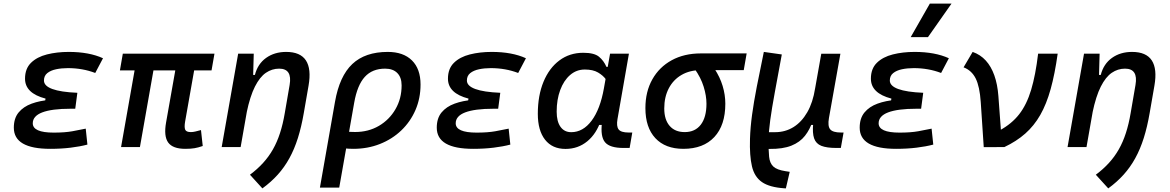

<svg xmlns="http://www.w3.org/2000/svg" viewBox="-20 -815 6485 1064"><path d="M258.3 9.8Q56.6 9.8 56.6 -107.4Q56.6 -159.7 83.3 -191.9Q109.9 -224.1 155.5 -240.7Q201.2 -257.3 258.3 -261.7L408.7 -300.8L397 -212.4H371.6Q318.8 -212.4 279.5 -207.3Q240.2 -202.1 214.1 -192.1Q188 -182.1 174.8 -167Q161.6 -151.9 161.6 -131.8Q161.6 -80.1 277.8 -80.1Q338.9 -80.1 380.6 -87.6Q422.4 -95.2 455.1 -102.1L464.4 -13.7Q423.3 -2.9 371.3 3.4Q319.3 9.8 258.3 9.8ZM222.2 -212.4 232.4 -268.6Q118.7 -298.3 118.7 -378.9Q118.7 -434.6 151.9 -467Q185.1 -499.5 240.2 -513.4Q295.4 -527.3 360.8 -527.3Q474.1 -527.3 550.8 -492.2L507.8 -410.6Q437.5 -437.5 356 -437.5Q321.3 -437.5 291 -431.2Q260.7 -424.8 242.2 -409.9Q223.6 -395 223.6 -368.7Q223.6 -338.9 270 -321.8Q316.4 -304.7 408.7 -300.8L397 -212.4Z M1006.8 9.8Q937.5 9.8 912.1 -25.1Q886.7 -60.1 900.4 -136.7L967.8 -517.6H1072.3L1005.9 -141.6Q1000.5 -110.8 1006.1 -96.9Q1011.7 -83 1037.6 -83Q1049.3 -83 1062.5 -86.2Q1075.7 -89.4 1093.8 -94.2L1103.5 -5.9Q1078.1 2.9 1057.9 6.3Q1037.6 9.8 1006.8 9.8ZM644.5 -424.8 660.6 -517.6H1168.5L1152.3 -424.8ZM650.9 0 742.2 -517.6H846.7L755.4 0Z M1208.5 0 1299.8 -517.6H1386.2L1382.8 -394L1313.5 0ZM1565.9 -527.3Q1644.5 -527.3 1675.3 -480.2Q1706.1 -433.1 1689.9 -340.3L1663.6 -189Q1650.4 -112.3 1630.9 -50.3Q1611.3 11.7 1583.7 61.8Q1556.2 111.8 1519.3 152.8Q1482.4 193.8 1434.1 229L1365.2 153.3Q1406.2 122.6 1437.7 88.1Q1469.2 53.7 1492.4 12.9Q1515.6 -27.8 1531.7 -77.6Q1547.9 -127.4 1558.1 -188L1585 -344.2Q1592.8 -389.2 1578.4 -411.9Q1564 -434.6 1526.9 -434.6Q1487.3 -434.6 1453.6 -411.6Q1419.9 -388.7 1392.8 -335.2Q1365.7 -281.7 1346.7 -190.4L1371.1 -399.9H1392.6Q1408.2 -460.9 1454.6 -494.1Q1501 -527.3 1565.9 -527.3Z M2128.9 -527.3Q2215.3 -527.3 2262.9 -480.2Q2310.5 -433.1 2310.5 -346.7Q2310.5 -270.5 2282.5 -205.6Q2254.4 -140.6 2203.9 -92.3Q2153.3 -43.9 2085.4 -17.1Q2017.6 9.8 1937.5 9.8Q1913.1 9.8 1888.9 7.1Q1864.7 4.4 1840.3 -0.5L1859.4 -95.7Q1886.2 -83.5 1948.2 -83.5Q2021.5 -83.5 2079.6 -117.4Q2137.7 -151.4 2171.6 -210Q2205.6 -268.6 2205.6 -341.8Q2205.6 -386.2 2181.6 -410.4Q2157.7 -434.6 2114.3 -434.6Q2043 -434.6 2001.5 -388.9Q1960 -343.3 1942.9 -246.1L1859.9 224.6H1752.9L1836.4 -250.5Q1861.3 -393.1 1932.4 -460.2Q2003.4 -527.3 2128.9 -527.3Z M2602.1 9.8Q2400.4 9.8 2400.4 -107.4Q2400.4 -159.7 2427 -191.9Q2453.6 -224.1 2499.3 -240.7Q2544.9 -257.3 2602.1 -261.7L2752.4 -300.8L2740.7 -212.4H2715.3Q2662.6 -212.4 2623.3 -207.3Q2584 -202.1 2557.9 -192.1Q2531.7 -182.1 2518.6 -167Q2505.4 -151.9 2505.4 -131.8Q2505.4 -80.1 2621.6 -80.1Q2682.6 -80.1 2724.4 -87.6Q2766.1 -95.2 2798.8 -102.1L2808.1 -13.7Q2767.1 -2.9 2715.1 3.4Q2663.1 9.8 2602.1 9.8ZM2565.9 -212.4 2576.2 -268.6Q2462.4 -298.3 2462.4 -378.9Q2462.4 -434.6 2495.6 -467Q2528.8 -499.5 2584 -513.4Q2639.2 -527.3 2704.6 -527.3Q2817.9 -527.3 2894.5 -492.2L2851.6 -410.6Q2781.2 -437.5 2699.7 -437.5Q2665 -437.5 2634.8 -431.2Q2604.5 -424.8 2585.9 -409.9Q2567.4 -395 2567.4 -368.7Q2567.4 -338.9 2613.8 -321.8Q2660.2 -304.7 2752.4 -300.8L2740.7 -212.4Z M3220.7 -429.7Q3174.3 -429.7 3139.2 -399.2Q3104 -368.7 3084.5 -315.9Q3064.9 -263.2 3064.9 -196.3Q3064.9 -141.6 3086.2 -112.1Q3107.4 -82.5 3145.5 -82.5Q3210.9 -82.5 3258.5 -146.2Q3306.2 -210 3326.7 -325.7L3360.8 -517.6H3465.3L3401.9 -154.8Q3395 -115.7 3408 -98.1Q3420.9 -80.6 3463.9 -80.6H3483.9L3469.2 4.9H3434.6Q3359.4 4.9 3333 -26.6Q3306.6 -58.1 3315.9 -135.3L3344.2 -122.6H3287.6L3311 -150.9Q3286.1 -74.2 3234.6 -32Q3183.1 10.3 3113.8 10.3Q3040.5 10.3 3000.5 -40.8Q2960.4 -91.8 2960.4 -184.1Q2960.4 -285.6 2991.9 -361.8Q3023.4 -438 3080.1 -480.2Q3136.7 -522.5 3212.4 -522.5Q3272.9 -522.5 3299.3 -500.7Q3325.7 -479 3340.8 -444.3H3351.6L3359.9 -340.8Q3352.5 -354.5 3337.4 -375.5Q3322.3 -396.5 3294.4 -413.1Q3266.6 -429.7 3220.7 -429.7Z M3767.1 9.8Q3667 9.8 3611.8 -49.3Q3556.6 -108.4 3556.6 -215.8Q3556.6 -307.1 3595 -375.2Q3633.3 -443.4 3702.4 -481.2Q3771.5 -519 3863.8 -519H4117.7L4101.6 -426.3H3863.8Q3802.7 -426.3 3757.1 -399.9Q3711.4 -373.5 3686.3 -325.7Q3661.1 -277.8 3661.1 -213.9Q3661.1 -151.9 3690.9 -117.4Q3720.7 -83 3774.4 -83Q3832 -83 3863.5 -124Q3895 -165 3895 -240.2Q3895 -284.2 3879.4 -334.7Q3863.8 -385.3 3828.6 -434.6H3939Q3969.7 -388.2 3984.6 -338.9Q3999.5 -289.6 3999.5 -240.2Q3999.5 -121.1 3938.7 -55.7Q3877.9 9.8 3767.1 9.8Z M4335 229 4327.1 228.5Q4244.6 223.1 4202.6 194.1Q4160.6 165 4147 106.4Q4133.3 47.9 4136.2 -45.9Q4138.2 -108.9 4147.7 -179Q4157.2 -249 4173.8 -334.2Q4190.4 -419.4 4212.9 -527.3L4312.5 -513.2Q4290 -392.1 4273.7 -303.2Q4257.3 -214.4 4248.5 -150.1Q4239.7 -85.9 4238.8 -37.1Q4238.8 18.6 4242.2 53.7Q4245.6 88.9 4265.4 107.7Q4285.2 126.5 4334 133.8L4356.4 137.2ZM4244.1 10.3 4216.8 9.8 4224.1 -82.5H4275.9Q4331.5 -82.5 4377 -110.6Q4422.4 -138.7 4453.6 -192.9Q4484.9 -247.1 4497.1 -325.7L4488.3 -122.6H4456.1L4483.9 -146Q4468.8 -98.1 4440.9 -62.5Q4413.1 -26.9 4365.5 -7.8Q4317.9 11.2 4244.1 10.3ZM4614.3 4.9Q4561.5 4.9 4531.7 -6.8Q4502 -18.6 4491.7 -47.9Q4481.4 -77.1 4486.3 -129.4L4490.2 -183.6L4481 -234.9L4531.2 -517.1H4637.2L4573.7 -160.6Q4565.9 -116.2 4580.6 -98.4Q4595.2 -80.6 4640.6 -80.6H4654.8L4639.6 4.9Z M4945.8 9.8Q4744.1 9.8 4744.1 -107.4Q4744.1 -159.7 4770.8 -191.9Q4797.4 -224.1 4843 -240.7Q4888.7 -257.3 4945.8 -261.7L5096.2 -300.8L5084.5 -212.4H5059.1Q5006.3 -212.4 4967 -207.3Q4927.7 -202.1 4901.6 -192.1Q4875.5 -182.1 4862.3 -167Q4849.1 -151.9 4849.1 -131.8Q4849.1 -80.1 4965.3 -80.1Q5026.4 -80.1 5068.1 -87.6Q5109.9 -95.2 5142.6 -102.1L5151.9 -13.7Q5110.8 -2.9 5058.8 3.4Q5006.8 9.8 4945.8 9.8ZM4909.7 -212.4 4919.9 -268.6Q4806.2 -298.3 4806.2 -378.9Q4806.2 -434.6 4839.4 -467Q4872.6 -499.5 4927.7 -513.4Q4982.9 -527.3 5048.3 -527.3Q5161.6 -527.3 5238.3 -492.2L5195.3 -410.6Q5125 -437.5 5043.5 -437.5Q5008.8 -437.5 4978.5 -431.2Q4948.2 -424.8 4929.7 -409.9Q4911.1 -395 4911.1 -368.7Q4911.1 -338.9 4957.5 -321.8Q5003.9 -304.7 5096.2 -300.8L5084.5 -212.4ZM5026.9 -609.4 5132.8 -794.9H5252.9L5122.6 -609.4Z M5431.6 0.5 5415 -249Q5409.2 -335.4 5387 -380.1Q5364.7 -424.8 5319.8 -441.9L5370.1 -527.3Q5413.1 -512.2 5442.9 -479.5Q5472.7 -446.8 5490.2 -397.5Q5507.8 -348.1 5512.7 -283.2L5530.8 -38.6ZM5545.9 0 5431.6 0.5 5519.5 -92.3Q5586.4 -128.4 5628.2 -182.1Q5669.9 -235.8 5694.3 -317.4Q5718.8 -398.9 5732.9 -517.6H5841.3Q5825.7 -405.3 5802.5 -321.8Q5779.3 -238.3 5744.9 -178Q5710.4 -117.7 5661.6 -74.7Q5612.8 -31.7 5545.9 0Z M5896 0 5987.3 -517.6H6073.7L6070.3 -394L6001 0ZM6253.4 -527.3Q6332 -527.3 6362.8 -480.2Q6393.6 -433.1 6377.4 -340.3L6351.1 -189Q6337.9 -112.3 6318.4 -50.3Q6298.8 11.7 6271.2 61.8Q6243.7 111.8 6206.8 152.8Q6169.9 193.8 6121.6 229L6052.7 153.3Q6093.8 122.6 6125.2 88.1Q6156.7 53.7 6179.9 12.9Q6203.1 -27.8 6219.2 -77.6Q6235.4 -127.4 6245.6 -188L6272.5 -344.2Q6280.3 -389.2 6265.9 -411.9Q6251.5 -434.6 6214.4 -434.6Q6174.8 -434.6 6141.1 -411.6Q6107.4 -388.7 6080.3 -335.2Q6053.2 -281.7 6034.2 -190.4L6058.6 -399.9H6080.1Q6095.7 -460.9 6142.1 -494.1Q6188.5 -527.3 6253.4 -527.3Z"/></svg>

Font: Cascadia Mono NF
Style: Italic
Weight: 400
Italic angle: -10°
Monospace: yes
Designer: Aaron Bell
Foundry: Saja Typeworks
Version: Version 2404.023